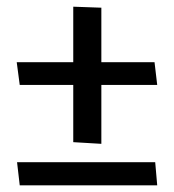

<svg xmlns="http://www.w3.org/2000/svg" viewBox="-20 -554 520 574"><path d="M442 -368H283V-531L199 -534V-368H30L39 -300H199V-129L283 -124V-300H450ZM444 -69H31L39 0H450Z"/></svg>

Font: Catamaran Thin Medium
Style: Regular
Weight: 500
Version: Version 2.000